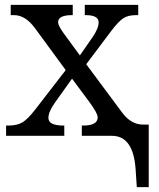

<svg xmlns="http://www.w3.org/2000/svg" viewBox="-20 -556 652 786"><path d="M327.1 -494.1V-536.1H545.9V-494.1H537.1Q503.4 -494.1 483.6 -480.5Q463.9 -466.8 436 -430.2L333 -293L480 -95.2Q516.6 -45.9 565.9 -45.9H588.9V210H540L535.2 137.2Q525.9 0 438 0H314.9V-42H319.8Q379.9 -42 379.9 -75.2Q379.9 -93.3 341.8 -144L274.9 -233.9L205.1 -136.2Q178.2 -98.6 178.2 -73.2Q178.2 -42 240.2 -42H243.2V0H4.9V-42H14.2Q49.8 -42 71.3 -54.7Q92.8 -67.4 123 -106L249 -269L123 -440.9Q84 -494.1 37.1 -494.1H23.9V-536.1H277.8V-494.1H274.9Q217.8 -494.1 217.8 -464.8Q217.8 -451.7 241.2 -418.9L307.1 -329.1L358.9 -403.8Q383.8 -439.9 383.8 -464.8Q383.8 -494.1 330.1 -494.1Z"/></svg>

Font: Droid Serif
Style: Regular
Weight: 400
Designer: Monotype Design team
Foundry: Monotype Imaging Inc.
Version: Version 1.03